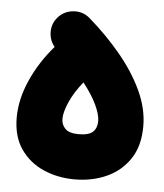

<svg xmlns="http://www.w3.org/2000/svg" viewBox="-45 -521 538 628"><g transform="rotate(5 224.5 -207.0)"><path d="M16.6 -118.2Q16.6 -178.2 44.7 -241.5Q72.8 -304.7 120.1 -358.9Q103 -379.4 102.8 -406.7Q102.5 -434.1 120.6 -455.1Q140.6 -478 171.6 -480.5Q202.6 -482.9 225.6 -462.9Q283.2 -413.1 329.8 -357.2Q376.5 -301.3 404.1 -242.4Q431.6 -183.6 431.6 -125.5Q431.6 -61 403.1 -18.3Q374.5 24.4 327.1 45.7Q279.8 66.9 222.7 66.9Q166.5 66.9 119.6 46.1Q72.8 25.4 44.7 -15.6Q16.6 -56.6 16.6 -118.2ZM166 -127.4Q166 -107.4 179.2 -94.5Q192.4 -81.5 222.7 -81.5Q256.3 -81.5 269.8 -94.2Q283.2 -106.9 283.2 -129.4Q283.2 -150.9 268.3 -182.6Q253.4 -214.4 224.1 -251.5Q195.8 -216.8 180.9 -182.9Q166 -148.9 166 -127.4Z"/></g></svg>

Font: Mikhak-FD ExtraBold
Style: Regular
Weight: 800
Designer: Amin Abedi
Version: Version 3.2